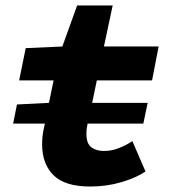

<svg xmlns="http://www.w3.org/2000/svg" viewBox="-20 -670 640 702"><path d="M28 -218 42 -288 159 -294 176 -376H50L74 -494L208 -500L262 -650H392L360 -500H560L536 -376H334L317 -294H520L504 -218H300V-216Q297 -202 296.5 -195Q296 -188 296 -180Q296 -145 314 -131.5Q332 -118 360 -118Q389 -118 416 -129Q443 -140 464 -154L512 -43Q478 -20 424 -4Q370 12 310 12Q217 12 175.5 -29.5Q134 -71 134 -142Q134 -157 135.5 -172Q137 -187 142 -208L144 -218Z"/></svg>

Font: Source Code Pro Black
Style: Italic
Weight: 900
Italic angle: -11°
Monospace: yes
Designer: Paul D. Hunt, Teo Tuominen
Foundry: Adobe Systems Incorporated
Version: Version 1.050;PS 1.000;hotconv 16.6.51;makeotf.lib2.5.65220